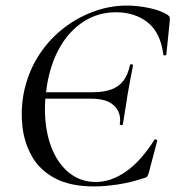

<svg xmlns="http://www.w3.org/2000/svg" viewBox="-20 -656 630 689"><path d="M421 -210Q420 -206 414.5 -207Q409 -208 410 -212Q414 -237 404 -257.5Q394 -278 370.5 -290Q347 -302 306 -302H100L104 -325H312Q352 -325 379.5 -335Q407 -345 423 -366.5Q439 -388 446 -421Q447 -426 452.5 -425.5Q458 -425 457 -420Q450 -383 446 -362Q442 -341 438 -317Q434 -293 430 -266Q426 -239 421 -210ZM318 13Q232 13 177 -16.5Q122 -46 94.5 -95Q67 -144 60.5 -201.5Q54 -259 64 -316Q78 -390 114 -449Q150 -508 201.5 -549.5Q253 -591 313 -613.5Q373 -636 434 -636Q475 -636 516.5 -627Q558 -618 581 -603Q588 -598 589 -594Q590 -590 589 -579L577 -461Q576 -457 571 -457Q566 -457 566 -461Q556 -539 510 -575.5Q464 -612 396 -612Q333 -612 281.5 -579.5Q230 -547 195.5 -487.5Q161 -428 148 -346Q137 -276 144 -214Q151 -152 174.5 -104.5Q198 -57 236 -30Q274 -3 324 -3Q378 -3 431.5 -40Q485 -77 534 -154Q536 -157 541 -155Q546 -153 544 -150L515 -40Q512 -28 509 -23.5Q506 -19 497 -17Q449 -1 402.5 6Q356 13 318 13Z"/></svg>

Font: Cormorant Medium
Style: Italic
Weight: 500
Italic angle: -10°
Designer: Christian Thalmann (Catharsis Fonts)
Foundry: Catharsis Fonts
Version: Version 4.000